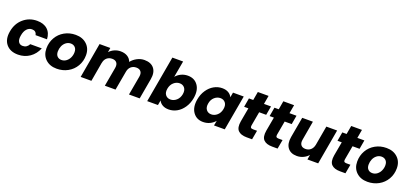

<svg xmlns="http://www.w3.org/2000/svg" viewBox="33 -1801 6120 2870"><g transform="rotate(20 3093.0 -366.0)"><path d="M26.9 -278.8Q49.8 -409.2 141.1 -487.5Q232.4 -565.9 356.9 -565.9Q461.9 -565.9 522.7 -510.7Q583.5 -455.6 587.9 -356H405.8Q394.5 -419.9 328.1 -419.9Q281.2 -419.9 247.1 -383.3Q212.9 -346.7 201.2 -278.8Q188.5 -210.9 210 -174.6Q231.4 -138.2 278.8 -138.2Q345.2 -138.2 377.9 -202.1H561Q522 -104.5 441.2 -48.3Q360.4 7.8 255.9 7.8Q131.3 7.8 67.1 -70.1Q2.9 -147.9 26.9 -278.8Z M1217.8 -331.1Q1217.8 -235.4 1172.1 -157.5Q1126.5 -79.6 1047.1 -35.9Q967.8 7.8 871.1 7.8Q761.2 7.8 693.6 -56.4Q626 -120.6 626 -226.1Q626 -321.3 670.7 -399.2Q715.3 -477.1 794.4 -521.5Q873.5 -565.9 971.2 -565.9Q1081.1 -565.9 1149.4 -501.2Q1217.8 -436.5 1217.8 -331.1ZM801.8 -241.2Q801.8 -191.9 827.6 -165.5Q853.5 -139.2 895 -139.2Q937.5 -139.2 971.4 -165Q1005.4 -190.9 1023.2 -231Q1041 -271 1041 -314.9Q1041 -365.2 1013.9 -392.1Q986.8 -418.9 945.8 -418.9Q903.3 -418.9 869.6 -392.8Q835.9 -366.7 818.8 -326.4Q801.8 -286.1 801.8 -241.2Z M2021.5 0 2075.7 -303.2Q2085 -357.4 2061.5 -386.7Q2038.1 -416 1988.8 -416Q1939 -416 1904.8 -386.5Q1870.6 -356.9 1861.8 -303.2L1807.6 0H1637.7L1691.9 -303.2Q1700.7 -357.4 1677.2 -386.7Q1653.8 -416 1604.5 -416Q1554.7 -416 1520.5 -386.5Q1486.3 -356.9 1477.5 -303.2V-308.1L1423.8 0H1252.9L1350.6 -558.1H1521.5L1509.8 -486.8Q1541.5 -522.5 1587.4 -543.2Q1633.3 -564 1685.5 -564Q1749.5 -564 1794.4 -536.9Q1839.4 -509.8 1857.9 -459Q1894.5 -505.9 1950 -534.9Q2005.4 -564 2064.9 -564Q2169.4 -564 2219.5 -500.7Q2269.5 -437.5 2249.5 -326.2L2191.9 0Z M2566.4 -479Q2598.6 -518.1 2647.7 -542Q2696.8 -565.9 2754.4 -565.9Q2860.4 -565.9 2916 -487.5Q2971.7 -409.2 2949.2 -279.8Q2934.1 -193.8 2889.6 -127.7Q2845.2 -61.5 2783.7 -26.9Q2722.2 7.8 2653.3 7.8Q2594.7 7.8 2554.4 -15.6Q2514.2 -39.1 2496.1 -78.1L2482.4 0H2311.5L2442.4 -740.2H2613.3ZM2776.4 -279.8Q2787.1 -343.8 2758.1 -380.4Q2729 -417 2678.2 -417Q2627 -417 2585 -379.9Q2543 -342.8 2531.2 -278.8Q2519.5 -214.8 2548.6 -178Q2577.6 -141.1 2628.4 -141.1Q2679.7 -141.1 2722.2 -178.5Q2764.6 -215.8 2776.4 -279.8Z M3005.9 -279.8Q3021 -365.7 3065.4 -431.4Q3109.9 -497.1 3171.6 -531.5Q3233.4 -565.9 3302.2 -565.9Q3361.3 -565.9 3401.4 -542Q3441.4 -518.1 3459 -479L3473.1 -558.1H3644L3544.9 0H3374L3389.2 -79.1Q3356.9 -40 3308.1 -16.1Q3259.3 7.8 3200.2 7.8Q3095.7 7.8 3039.6 -71.5Q2983.4 -150.9 3005.9 -279.8ZM3326.2 -417Q3275.4 -417 3233.2 -380.4Q3190.9 -343.8 3180.2 -279.8Q3168.5 -215.8 3197.3 -178.5Q3226.1 -141.1 3276.9 -141.1Q3328.1 -141.1 3370.1 -178Q3412.1 -214.8 3423.8 -278.8Q3435.5 -342.8 3406.5 -379.9Q3377.4 -417 3326.2 -417Z M3729.5 -193.8 3769.5 -416H3701.7L3726.6 -558.1H3794.9L3818.8 -693.8H3989.7L3965.8 -558.1H4077.6L4052.7 -416H3940.9L3900.9 -191.9Q3897 -166.5 3906.7 -155.8Q3916.5 -145 3944.8 -145H4005.9L3979.5 0H3892.6Q3799.3 0 3755.6 -45.2Q3711.9 -90.3 3729.5 -193.8Z M4135.3 -193.8 4175.3 -416H4107.4L4132.3 -558.1H4200.7L4224.6 -693.8H4395.5L4371.6 -558.1H4483.4L4458.5 -416H4346.7L4306.6 -191.9Q4302.7 -166.5 4312.5 -155.8Q4322.3 -145 4350.6 -145H4411.6L4385.3 0H4298.3Q4205.1 0 4161.4 -45.2Q4117.7 -90.3 4135.3 -193.8Z M5129.4 -558.1 5031.2 0H4860.4L4873 -76.2Q4840.3 -38.6 4793 -16.4Q4745.6 5.9 4691.4 5.9Q4592.8 5.9 4544.9 -57.9Q4497.1 -121.6 4516.1 -231.9L4574.2 -558.1H4744.1L4691.4 -254.9Q4681.2 -198.7 4704.3 -168Q4727.5 -137.2 4777.3 -137.2Q4825.2 -137.2 4858.6 -166Q4892.1 -194.8 4903.3 -248L4958 -558.1Z M5214.8 -193.8 5254.9 -416H5187L5211.9 -558.1H5280.3L5304.2 -693.8H5475.1L5451.2 -558.1H5563L5538.1 -416H5426.3L5386.2 -191.9Q5382.3 -166.5 5392.1 -155.8Q5401.9 -145 5430.2 -145H5491.2L5464.8 0H5377.9Q5284.7 0 5241 -45.2Q5197.3 -90.3 5214.8 -193.8Z M6161.6 -331.1Q6161.6 -235.4 6116 -157.5Q6070.3 -79.6 5991 -35.9Q5911.6 7.8 5814.9 7.8Q5705.1 7.8 5637.5 -56.4Q5569.8 -120.6 5569.8 -226.1Q5569.8 -321.3 5614.5 -399.2Q5659.2 -477.1 5738.3 -521.5Q5817.4 -565.9 5915 -565.9Q6024.9 -565.9 6093.3 -501.2Q6161.6 -436.5 6161.6 -331.1ZM5745.6 -241.2Q5745.6 -191.9 5771.5 -165.5Q5797.4 -139.2 5838.9 -139.2Q5881.3 -139.2 5915.3 -165Q5949.2 -190.9 5967 -231Q5984.9 -271 5984.9 -314.9Q5984.9 -365.2 5957.8 -392.1Q5930.7 -418.9 5889.6 -418.9Q5847.2 -418.9 5813.5 -392.8Q5779.8 -366.7 5762.7 -326.4Q5745.6 -286.1 5745.6 -241.2Z"/></g></svg>

Font: SVN-Poppins
Style: Bold Italic
Weight: 700
Italic angle: -10°
Designer: Ninad Kale (Devanagari), Jonny Pinhorn (Latin)
Foundry: Indian Type Foundry
Version: Version 3.002 2017